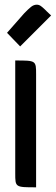

<svg xmlns="http://www.w3.org/2000/svg" viewBox="-20 -795 238 819"><path d="M45 -56C45 4 45 4 134 4V-477C134 -537 134 -537 45 -537ZM179 -747 172 -754C158 -767 150 -775 137 -775C119 -775 108 -763 83 -738L10 -655L66 -597L198 -729Z"/></svg>

Font: Economica
Style: Bold
Weight: 700
Designer: Vicente Lamonaca
Foundry: Vicente Lamonaca
Version: Version 1.100